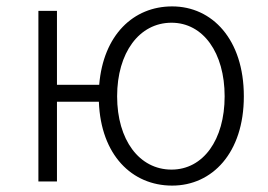

<svg xmlns="http://www.w3.org/2000/svg" viewBox="-20 -567 839 600"><path d="M516 -37C415 -37 346 -130 346 -266C346 -402 415 -496 516 -496C615 -496 682 -402 682 -266C682 -130 615 -37 516 -37ZM158 -302V-533H100V0H158V-249H289C295 -83 392 13 518 13C643 13 742 -89 742 -266C742 -444 643 -547 518 -547C397 -547 303 -458 290 -302Z"/></svg>

Font: Genne Gothic Light
Style: Regular
Weight: 300
Designer: Ryoko NISHIZUKA (kana & ideographs); Paul D. Hunt (Latin, Greek & Cyrillic); Wenlong ZHANG (bopomofo); Sandoll Communica
Foundry: Adobe Systems Incorporated
Version: Version 1.004;PS 1.004;hotconv 16.6.51;makeotf.lib2.5.65220